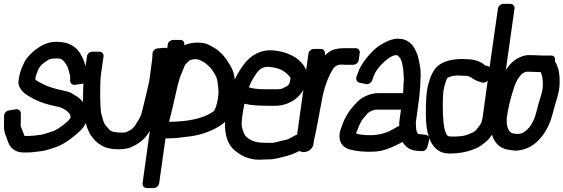

<svg xmlns="http://www.w3.org/2000/svg" viewBox="-20 -769 2923 996"><path d="M132 -64H114C105 -64 107 -63 104 -72C97 -93 86 -111 87 -122C88 -130 88 -142 88 -155V-180C88 -196 75 -204 62 -202L25 -196C11 -194 1 -180 1 -167V-150C1 -127 -3 -95 10 -65C12 -61 16 -49 22 -32C34 2 63 22 102 22H120C152 22 162 18 187 16C212 14 240 4 259 -2C302 -15 345 -44 391 -86C419 -111 441 -145 431 -195C425 -227 405 -252 375 -271C369 -275 361 -280 352 -285C331 -297 286 -303 267 -309C228 -321 221 -322 176 -347C170 -350 168 -352 163 -358C165 -373 169 -387 181 -413C187 -426 203 -443 237 -462C239 -463 253 -466 274 -466C285 -466 294 -465 300 -461C317 -449 332 -425 337 -401C340 -389 343 -380 344 -375V-351C344 -337 355 -327 369 -329L405 -334C420 -336 431 -350 431 -363L430 -381C430 -394 430 -404 427 -413C420 -439 417 -454 399 -487C376 -528 335 -552 276 -552C266 -552 255 -551 246 -550C202 -544 148 -505 117 -464C105 -448 84 -403 78 -363L76 -348C73 -328 83 -312 94 -298C107 -282 127 -271 155 -256C182 -241 221 -227 273 -217C289 -214 300 -210 307 -206C327 -194 330 -193 344 -174C344 -173 346 -168 346 -157C345 -156 342 -151 332 -141C310 -121 291 -106 262 -91C257 -89 198 -69 187 -69H182C165 -66 148 -64 132 -64Z M459 -501C446 -501 433 -491 431 -476L418 -386C412 -346 410 -295 411 -235C412 -178 422 -128 441 -85C446 -73 456 -60 472 -41C482 -30 497 -20 517 -9C542 5 617 13 659 -5C728 -35 748 -71 778 -126C803 -171 812 -230 826 -280C836 -317 840 -349 845 -383L857 -470V-473L858 -499C858 -512 848 -522 834 -521L798 -518C783 -517 771 -503 771 -490L770 -466L759 -383C758 -375 756 -364 755 -352C753 -339 733 -258 724 -220C711 -166 713 -169 680 -117C671 -103 657 -92 633 -83C632 -82 616 -80 594 -82C555 -85 555 -87 531 -115C516 -132 515 -146 505 -181C499 -204 497 -333 504 -386L517 -476C519 -490 509 -501 495 -501Z M857 -137C871 -192 882 -238 900 -319C906 -345 913 -368 921 -386C940 -431 934 -430 959 -452C964 -456 970 -462 998 -462C1002 -462 1012 -460 1024 -454L1043 -443C1064 -428 1085 -405 1100 -373C1104 -365 1108 -355 1110 -332L1113 -306C1116 -276 1105 -214 1090 -193C1034 -152 950 -138 857 -137ZM936 -534C938 -547 933 -562 915 -562H879C868 -562 852 -553 850 -537L845 -498C842 -475 817 -391 806 -349C794 -304 763 -130 753 -60L720 179C716 207 742 209 759 206C761 206 801 215 806 179L837 -40C838 -44 837 -46 838 -51C856 -51 876 -52 895 -53C920 -55 931 -58 953 -60C1021 -67 1087 -90 1137 -128C1173 -155 1190 -213 1196 -253C1205 -320 1200 -385 1179 -421C1165 -445 1150 -472 1123 -497C1102 -517 1089 -522 1066 -535C1049 -545 1027 -548 1000 -548C983 -548 953 -543 936 -534Z M1271 -316C1280 -339 1290 -359 1310 -388C1329 -415 1348 -424 1377 -422C1427 -418 1462 -400 1485 -368C1487 -365 1487 -364 1487 -362C1482 -328 1479 -327 1447 -311C1444 -309 1433 -306 1416 -306H1350C1316 -306 1289 -310 1271 -316ZM1166 -256C1161 -232 1156 -208 1151 -169C1139 -86 1156 -24 1197 11C1238 46 1287 63 1340 59C1349 58 1361 58 1374 58C1389 58 1402 56 1415 53C1460 43 1494 34 1517 22L1544 8C1558 1 1563 -15 1558 -27L1545 -58C1540 -70 1525 -74 1512 -67L1486 -53C1474 -46 1465 -44 1459 -43C1434 -38 1415 -31 1395 -28H1378C1329 -28 1294 -28 1259 -58C1249 -67 1241 -83 1235 -111C1230 -137 1240 -189 1248 -231C1285 -222 1321 -220 1404 -220C1480 -220 1550 -264 1570 -344C1570 -345 1571 -346 1571 -347L1573 -362C1581 -419 1531 -459 1509 -473C1473 -495 1431 -505 1395 -508C1335 -512 1281 -485 1242 -431C1219 -399 1202 -369 1190 -338C1182 -337 1170 -332 1166 -319L1154 -284C1149 -270 1156 -260 1166 -256Z M1608 -515C1597 -515 1582 -506 1580 -490L1518 -48C1516 -36 1507 -12 1522 6C1535 22 1568 26 1589 8C1609 -9 1607 -33 1608 -38C1616 -66 1641 -202 1650 -252C1662 -315 1680 -365 1705 -407C1717 -427 1731 -435 1756 -434C1762 -434 1768 -433 1773 -433H1813C1824 -433 1839 -442 1841 -458L1846 -494C1848 -505 1841 -519 1825 -519H1785C1765 -519 1739 -520 1712 -512C1696 -507 1681 -496 1665 -482C1667 -497 1665 -515 1644 -515Z M2068 -33C2081 -11 2103 10 2140 13L2167 15C2180 16 2193 7 2197 -7L2206 -42C2210 -56 2200 -69 2187 -70L2160 -73C2146 -75 2151 -68 2140 -92C2139 -94 2138 -108 2137 -133L2154 -258C2156 -273 2159 -307 2160 -325L2161 -358C2161 -363 2163 -368 2162 -377V-390C2162 -410 2159 -428 2155 -446C2149 -471 2149 -484 2131 -517C2112 -552 2080 -570 2039 -568C2013 -567 1983 -555 1949 -533C1907 -506 1849 -434 1838 -394L1829 -370C1825 -359 1830 -343 1845 -340L1879 -333C1891 -330 1906 -339 1911 -353L1920 -378C1923 -386 1930 -401 1946 -420C1978 -458 2021 -491 2043 -481C2044 -480 2049 -475 2055 -468C2065 -456 2073 -417 2074 -376L2075 -361C2075 -360 2076 -357 2075 -353C2073 -338 2073 -330 2073 -321L2071 -286H1944C1898 -286 1852 -263 1828 -235C1815 -220 1797 -202 1783 -178C1773 -162 1763 -143 1756 -122C1753 -112 1745 -97 1742 -77C1736 -36 1755 -5 1793 6C1825 15 1871 21 1928 17C1963 15 2004 1 2052 -24ZM2051 -115C2050 -115 2046 -114 2044 -113L2018 -98C1977 -75 1930 -62 1858 -70C1843 -72 1834 -74 1828 -76C1828 -79 1828 -81 1830 -85C1851 -136 1849 -138 1887 -181C1893 -188 1916 -200 1932 -200H2060L2052 -142C2051 -134 2051 -127 2051 -115Z M2510 -351 2487 -184C2480 -132 2479 -130 2451 -96C2441 -84 2430 -80 2401 -69C2374 -59 2313 -59 2305 -63C2300 -65 2293 -73 2286 -101C2278 -133 2274 -213 2279 -283C2280 -304 2286 -329 2297 -358C2299 -362 2300 -364 2301 -365C2315 -373 2337 -379 2366 -377C2372 -377 2379 -376 2385 -376C2428 -376 2420 -363 2456 -349L2480 -341C2490 -338 2502 -342 2510 -351ZM2520 -422C2519 -423 2519 -423 2518 -423L2496 -430C2473 -452 2437 -462 2398 -462C2393 -462 2387 -463 2380 -463C2333 -463 2293 -455 2262 -435C2229 -414 2212 -373 2199 -320C2192 -291 2189 -245 2189 -178C2189 -74 2214 15 2293 26C2307 28 2324 28 2348 26C2384 23 2419 14 2453 -1C2466 -7 2480 -17 2499 -32C2516 -45 2531 -67 2550 -99C2557 -111 2565 -132 2569 -159L2649 -724C2651 -735 2643 -749 2627 -749H2591C2580 -749 2565 -740 2563 -724Z M2779 -395H2785C2792 -380 2797 -360 2796 -322C2796 -309 2791 -287 2782 -259C2777 -244 2770 -218 2761 -183C2749 -139 2731 -109 2708 -91C2691 -77 2677 -70 2641 -77C2611 -83 2605 -132 2610 -165C2616 -207 2627 -253 2643 -304C2654 -340 2666 -365 2690 -388C2691 -389 2705 -396 2710 -397H2728ZM2741 -483H2721C2707 -483 2694 -479 2679 -473C2645 -458 2627 -439 2606 -409C2587 -381 2570 -351 2560 -318C2546 -269 2533 -226 2524 -164C2520 -139 2522 -112 2528 -85C2539 -35 2567 -1 2613 7L2639 11C2654 14 2672 12 2692 7C2775 -13 2827 -102 2845 -172C2851 -195 2855 -211 2858 -221C2871 -262 2880 -294 2882 -318C2886 -372 2880 -414 2863 -443L2859 -450C2861 -464 2859 -481 2839 -481H2792Z"/></svg>

Font: Reckless Catfish
Style: HeavyIt
Weight: 400
Foundry: Cannot Into Space Fonts
Version: Version 0.2894